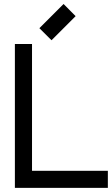

<svg xmlns="http://www.w3.org/2000/svg" viewBox="-20 -934 559 957"><path d="M517.6 2.4H54.2V-714.8H139.6V-82.5H517.6ZM176.3 -793.5 296.9 -914.1 356.9 -853.5 236.8 -733.4Z"/></svg>

Font: Proletarsk
Style: Regular
Weight: 400
Designer: Peter Wiegel, original typeface by Carl Albert Fahrenwaldt 1901
Foundry: Peter Wiegel
Version: Version 1.000 2010 initial release